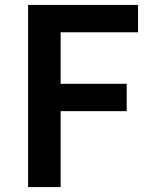

<svg xmlns="http://www.w3.org/2000/svg" viewBox="-20 -759 616 779"><path d="M94 0V-739H540V-628H226V-419H494V-308H226V0Z"/></svg>

Font: Noto Sans KR Thin SemiBold
Style: Regular
Weight: 600
Version: Version 2.004-H2;hotconv 1.0.118;makeotfexe 2.5.65603